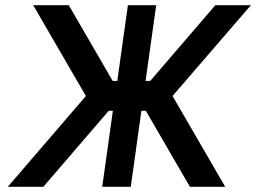

<svg xmlns="http://www.w3.org/2000/svg" viewBox="-20 -720 987 740"><path d="M108 -700 311 -350 10 0H147L448 -350L245 -700ZM947 -700H810L509 -350L712 0H848L645 -350ZM473 -700 432 -408H371L355 -293H415L374 0H484L525 -293H586L602 -408H541L582 -700Z"/></svg>

Font: Unageo
Style: SemiBold-Italic
Weight: 600
Designer: Richard Sepsi
Foundry: Richard Sepsi
Version: Version 2.000